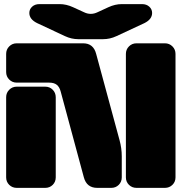

<svg xmlns="http://www.w3.org/2000/svg" viewBox="-20 -910 880 930"><path d="M122.1 -847.2Q122.1 -865.2 135.7 -877.7Q149.4 -890.1 170.9 -890.1H269Q301.3 -890.1 334 -875L386.2 -851.1Q419.4 -834.5 453.1 -851.1L504.9 -875Q537.6 -890.1 569.8 -890.1H668Q689.5 -890.1 703.1 -877.7Q716.8 -865.2 716.8 -847.2Q716.8 -816.4 679.2 -797.9L543.9 -734.9Q512.7 -720.2 479 -720.2H359.9Q326.2 -720.2 294.9 -734.9L160.2 -797.9Q122.1 -816.4 122.1 -847.2ZM61 -700.2H382.8Q432.6 -700.2 445.8 -648.9L559.1 -231Q569.8 -191.9 569.8 -152.8V-50.8Q569.8 -29.3 555.2 -14.6Q540.5 0 519 0H451.2Q399.9 0 386.2 -50.8L273.9 -466.8Q268.1 -488.8 254.9 -499.3Q241.7 -509.8 217.8 -509.8H61Q39.6 -509.8 24.7 -524.7Q9.8 -539.6 9.8 -561V-648.9Q9.8 -670.4 24.7 -685.3Q39.6 -700.2 61 -700.2ZM778.8 0H641.1Q619.6 0 604.7 -14.6Q589.8 -29.3 589.8 -50.8V-648.9Q589.8 -670.4 604.7 -685.3Q619.6 -700.2 641.1 -700.2H778.8Q800.3 -700.2 815.2 -685.3Q830.1 -670.4 830.1 -648.9V-50.8Q830.1 -29.3 815.2 -14.6Q800.3 0 778.8 0ZM250 -439V-50.8Q250 -29.3 235.4 -14.6Q220.7 0 199.2 0H61Q39.6 0 24.7 -14.6Q9.8 -29.3 9.8 -50.8V-439Q9.8 -460.4 24.7 -475.3Q39.6 -490.2 61 -490.2H199.2Q220.7 -490.2 235.4 -475.3Q250 -460.4 250 -439Z"/></svg>

Font: Nastup Soft
Style: Regular
Weight: 400
Designer: Maksym Kobuzan
Foundry: Zakznak
Version: Version 1.020;hotconv 1.0.109;makeotfexe 2.5.65596